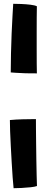

<svg xmlns="http://www.w3.org/2000/svg" viewBox="-20 -771 256 1010"><path d="M36.5 -390Q36.5 -436.5 37.8 -490Q39 -543.5 41.2 -595Q43.5 -646.5 45.8 -688Q48 -729.5 49.5 -751Q67 -751 92 -750Q117 -749 140 -746.2Q163 -743.5 174 -738Q173.5 -716 173.2 -679.8Q173 -643.5 173 -600.5Q173 -557.5 173 -515Q173 -472.5 173.2 -438Q173.5 -403.5 174 -385Q145 -384.5 115.2 -385.5Q85.5 -386.5 63.8 -388Q42 -389.5 36.5 -390ZM32 -139.5Q61.5 -142.5 100.5 -143.5Q139.5 -144.5 169 -144.5Q169 -131 169.2 -97Q169.5 -63 170 -19Q170.5 25 171.2 70Q172 115 172.8 151.8Q173.5 188.5 174.5 207.5Q164.5 211.5 141.5 214Q118.5 216.5 93.2 217.8Q68 219 51.5 219Q49 197.5 46.5 161.8Q44 126 41.5 83.5Q39 41 36.8 -1.8Q34.5 -44.5 33.2 -81Q32 -117.5 32 -139.5Z"/></svg>

Font: Grandstander
Style: Bold
Weight: 700
Designer: Tyler Finck
Foundry: Etcetera Type Co
Version: Version 1.200; ttfautohint (v1.8.3)